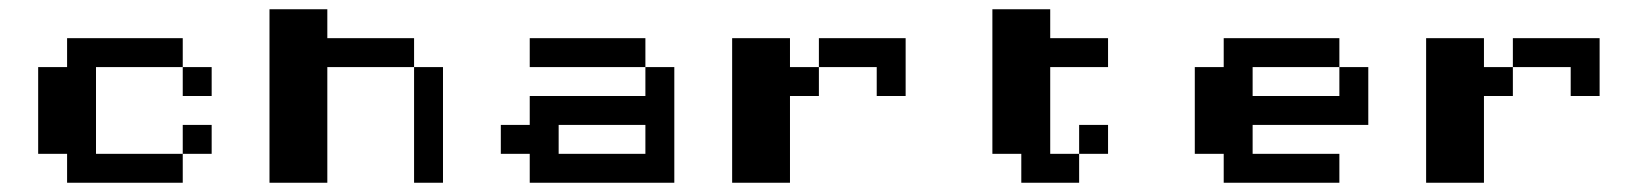

<svg xmlns="http://www.w3.org/2000/svg" viewBox="-20 -395 3540 415"><path d="M125 -312.5H375V-250H187.5V-62.5H375V0H125V-62.5H62.5V-250H125ZM375 -250H437.5V-187.5H375ZM375 -125H437.5V-62.5H375Z M562.5 -375H687.5V-312.5H875V-250H687.5V0H562.5ZM875 -250H937.5V0H875Z M1125 -312.5H1375V-250H1125ZM1375 -250H1437.5V0H1125V-62.5H1062.5V-125H1125V-187.5H1375ZM1375 -125H1187.5V-62.5H1375Z M1750 -312.5H1937.5V-187.5H1875V-250H1750ZM1562.5 -312.5H1687.5V-250H1750V-187.5H1687.5V0H1562.5Z M2125 -375H2250V-312.5H2375V-250H2250V-62.5H2312.5V0H2187.5V-62.5H2125ZM2312.5 -125H2375V-62.5H2312.5Z M2625 -312.5H2875V-250H2687.5V-187.5H2875V-250H2937.5V-125H2687.5V-62.5H2875V0H2625V-62.5H2562.5V-250H2625Z M3250 -312.5H3437.5V-187.5H3375V-250H3250ZM3062.5 -312.5H3187.5V-250H3250V-187.5H3187.5V0H3062.5Z"/></svg>

Font: Half Eighties
Style: Regular
Weight: 400
Monospace: yes
Designer: Jayvee Enaguas (HarvettFox96)
Version: 20191127.01dev02